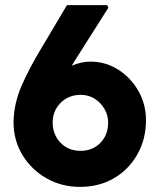

<svg xmlns="http://www.w3.org/2000/svg" viewBox="-20 -731 617 751"><path d="M293 0Q221 0 162 -33.5Q103 -67 68 -124.5Q33 -182 33 -253Q34 -325 64 -394.5Q94 -464 145 -548L242 -711H399L404 -701L269 -488Q265 -481 261 -474Q298 -490 334 -490Q393 -490 442.5 -458.5Q492 -427 521.5 -375Q551 -323 551 -261Q551 -187 517.5 -127.5Q484 -68 426 -34Q368 0 293 0ZM295 -141Q342 -141 372.5 -172Q403 -203 403 -252Q403 -280 388.5 -305Q374 -330 350 -345Q326 -360 296 -360Q248 -360 217 -328.5Q186 -297 186 -252Q186 -205 216.5 -173Q247 -141 295 -141Z"/></svg>

Font: Readex Pro
Style: Bold
Weight: 700
Designer: Bonnie Shaver-Troup, Thomas Jockin
Foundry: Lexend
Version: Version 1.203; ttfautohint (v1.8.3)